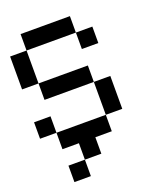

<svg xmlns="http://www.w3.org/2000/svg" viewBox="-177 -888 1020 1219"><g transform="rotate(-20 333.5 -278.0)"><path d="M111.1 -111.1H0V-222.2H111.1ZM222.2 222.2H111.1V111.1H222.2ZM222.2 0H111.1V-111.1H444.4V0H333.3V111.1H222.2ZM444.4 -333.3H111.1V-444.4H444.4ZM111.1 -444.4H0V-666.7H111.1ZM555.6 -555.6H444.4V-666.7H555.6ZM444.4 -666.7H111.1V-777.8H444.4ZM555.6 -111.1H444.4V-333.3H555.6Z"/></g></svg>

Font: Pixeloid Mono
Style: Regular
Weight: 400
Monospace: yes
Designer: GGBotNet
Foundry: GGBotNet
Version: 0.5